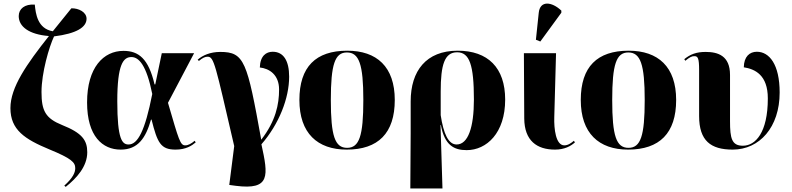

<svg xmlns="http://www.w3.org/2000/svg" viewBox="-20 -837 4483 1087"><path d="M352 221C415 171 474 105 474 25C474 -43 445 -84 332 -129C238 -167 215 -209 215 -316C215 -425 258 -572 286 -631C414 -647 470 -683 470 -731C470 -768 426 -791 384 -790C348 -745 312 -701 279 -660C192 -675 182 -760 177 -811C120 -815 86 -787 86 -746C86 -687 143 -642 257 -633C131 -474 39 -343 39 -225C39 -102 120 -49 260 9C384 60 406 82 406 115C406 139 394 169 344 214Z M663 10C761 10 805 -55 835 -160H838C871 -28 890 10 974 10C1033 10 1067 -13 1088 -31L1082 -40C1064 -24 1045 -14 1029 -14C1000 -14 993 -43 931 -255L1079 -536H896L859 -359H855C821 -505 765 -549 679 -549C566 -549 473 -455 473 -257C473 -65 561 10 663 10ZM708 -19C672 -19 644 -46 644 -264C644 -473 678 -514 724 -514C766 -514 809 -469 842 -305C801 -96 760 -19 708 -19Z M1315 215C1512 240 1499 158 1460 -20C1560 -135 1617 -281 1617 -403C1617 -493 1585 -544 1524 -544C1487 -544 1453 -521 1451 -455C1505 -449 1560 -414 1560 -330C1560 -246 1541 -152 1459 -46C1379 -489 1364 -543 1227 -543C1171 -543 1127 -524 1099 -499L1106 -492C1127 -510 1142 -516 1155 -516C1192 -516 1198 -475 1306 -10L1278 210Z M1943 10C2121 10 2215 -83 2215 -271C2215 -459 2113 -550 1946 -550C1768 -550 1675 -459 1675 -271C1675 -83 1777 10 1943 10ZM1945 0C1876 0 1853 -67 1853 -271C1853 -473 1876 -540 1944 -540C2013 -540 2037 -473 2037 -271C2037 -67 2014 0 1945 0Z M2303 230H2485L2474 -129H2476C2497 -14 2551 13 2622 13C2735 13 2840 -84 2840 -273C2840 -454 2742 -550 2571 -550C2393 -550 2305 -436 2305 -263V-84ZM2565 -19C2519 -19 2491 -79 2475 -185V-319C2475 -471 2497 -541 2568 -541C2638 -541 2663 -470 2663 -273C2663 -116 2630 -19 2565 -19Z M3039 -602 3158 -765V-777C3104 -828 3037 -836 3030 -764L3014 -612ZM3122 10C3176 10 3212 -10 3235 -31L3229 -40C3216 -29 3197 -14 3175 -14C3126 -14 3116 -109 3118 -173L3128 -536H2946L2948 -166C2949 -40 3020 10 3122 10Z M3536 10C3714 10 3808 -83 3808 -271C3808 -459 3706 -550 3539 -550C3361 -550 3268 -459 3268 -271C3268 -83 3370 10 3536 10ZM3538 0C3469 0 3446 -67 3446 -271C3446 -473 3469 -540 3537 -540C3606 -540 3630 -473 3630 -271C3630 -67 3607 0 3538 0Z M4128 10C4280 10 4394 -117 4394 -313C4394 -473 4335 -544 4265 -544C4224 -544 4192 -517 4191 -456C4254 -446 4327 -413 4327 -280C4327 -86 4257 -12 4186 -12C4123 -12 4113 -53 4113 -151V-413C4113 -522 4044 -543 3975 -543C3923 -543 3888 -530 3854 -502L3860 -493C3884 -513 3898 -520 3912 -519C3931 -519 3938 -507 3938 -441V-180C3938 -40 4004 10 4128 10Z"/></svg>

Font: Noto Serif Display ExtraBold
Style: Regular
Weight: 800
Designer: Monotype Design Team
Foundry: Monotype Imaging Inc.
Version: Version 2.009